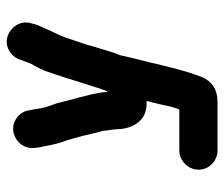

<svg xmlns="http://www.w3.org/2000/svg" viewBox="-70 -456 697 598"><g transform="rotate(-90 279.0 -156.5)"><path d="M50 113C50 145 77 172 110 172H260C301 172 326 154 339 122C351 92 360 59 369 24L376 -4C379 -15 381 -25 383 -34L389 -58C395 -81 398 -93 404 -120C406 -135 412 -143 416 -157C424 -183 433 -211 440 -237C447 -260 456 -284 463 -305C470 -325 482 -345 489 -363C496 -378 502 -390 506 -408C517 -444 491 -474 465 -482C430 -493 399 -467 392 -441C388 -428 384 -421 379 -407C371 -394 364 -380 358 -366C343 -323 330 -283 316 -236L308 -212C304 -197 299 -184 294 -171H292V-172C291 -176 291 -181 291 -186C283 -236 268 -281 257 -328C252 -342 248 -352 244 -366L240 -386L237 -404L235 -414C233 -430 225 -443 212 -453C169 -485 110 -446 118 -396L119 -386C124 -360 129 -334 136 -312C144 -293 150 -265 156 -245L160 -227C162 -220 164 -213 165 -206C168 -195 172 -185 172 -174C173 -167 174 -160 175 -155C175 -152 175 -148 176 -143C176 -93 203 -49 253 -49H264C263 -44 262 -38 260 -33L253 -4C249 14 245 38 237 53H110C77 53 50 81 50 113Z"/></g></svg>

Font: Electronic
Style: Nord
Weight: 900
Version: Version 1.011